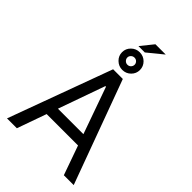

<svg xmlns="http://www.w3.org/2000/svg" viewBox="-298 -1158 1272 1272"><g transform="rotate(45 338.0 -521.5)"><path d="M117.9 0H25.6L292.6 -727.3H383.5L650.6 0H558.2L485.1 -206H191.1ZM218.8 -284.1H457.4L340.9 -612.2H335.2ZM338.1 -767Q304 -767 279.1 -791.2Q254.3 -815.3 254.3 -849.4Q254.3 -883.5 279.1 -907.7Q304 -931.8 338.1 -931.8Q373.2 -931.8 397.5 -907.7Q421.9 -883.5 421.9 -849.4Q421.9 -815.3 397.5 -791.2Q373.2 -767 338.1 -767ZM302.6 -954.5 373.6 -1042.6H470.2L362.2 -954.5ZM338.1 -815.3Q353 -815.3 362.6 -825.5Q372.2 -835.6 372.2 -849.4Q372.2 -862.2 362.6 -872.2Q353 -882.1 338.1 -882.1Q324.2 -882.1 314.1 -872.2Q304 -862.2 304 -849.4Q304 -835.6 314.1 -825.5Q324.2 -815.3 338.1 -815.3Z"/></g></svg>

Font: Inter Zeller
Style: Regular
Weight: 400
Designer: Rasmus Andersson; Joe Bland
Foundry: zeller
Version: Version 3.015;git-dec3a8cb1